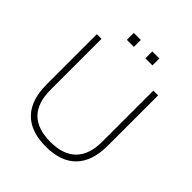

<svg xmlns="http://www.w3.org/2000/svg" viewBox="-237 -1034 1195 1195"><g transform="rotate(45 361.0 -436.0)"><path d="M92 -270V-712H133V-263Q133 -33 362 -33Q474 -33 531.5 -91Q589 -149 589 -263V-712H631V-270Q631 -133 562.5 -62.5Q494 8 362 8Q229 8 160.5 -62.5Q92 -133 92 -270ZM249 -880H311V-819H249ZM412 -880H474V-819H412Z"/></g></svg>

Font: MuliDisplayVN ExtraLight
Style: Regular
Weight: 200
Designer: Vernon Adams
Foundry: Vernon Adams
Version: Version 2.100